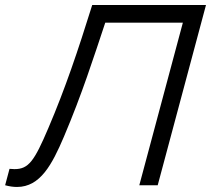

<svg xmlns="http://www.w3.org/2000/svg" viewBox="-96 -740 842 767"><path d="M-75.5 0C-58.5 4.7 -42.8 6.9 -28.2 6.9C64.9 6.9 112 -82.9 159.4 -194C231.4 -363.5 278.5 -511.5 324.5 -649.5H634.5L460.5 0H534L726.9 -720H272.4C215.8 -538.5 164.3 -385.5 97.2 -228.5C41.1 -96.6 18.3 -64.4 -38 -64.4C-44.2 -64.4 -50.8 -64.8 -58 -65.5Z"/></svg>

Font: Manrope
Style: RegularItalic
Weight: 400
Italic angle: -15°
Designer: Mikhail Sharanda
Foundry: Mikhail Sharanda
Version: Version 4.502;hotconv 1.0.109;makeotfexe 2.5.65596